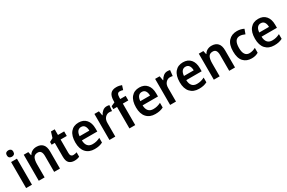

<svg xmlns="http://www.w3.org/2000/svg" viewBox="146 -2112 5192 3468"><g transform="rotate(-30 2742.5 -377.5)"><path d="M133 -752Q162 -752 181 -736.5Q200 -721 200 -685Q200 -650 181 -634Q162 -618 133 -618Q103 -618 84 -634Q65 -650 65 -685Q65 -721 84 -736.5Q103 -752 133 -752ZM193 -543V0H71V-543Z M603 -553Q686 -553 731.5 -505Q777 -457 777 -357V0H656V-329Q656 -390 635.5 -420.5Q615 -451 570 -451Q506 -451 481.5 -405Q457 -359 457 -266V0H335V-543H430L446 -470H452Q475 -511 514.5 -532Q554 -553 603 -553Z M1111 -90Q1130 -90 1149 -94Q1168 -98 1184 -104V-12Q1163 -2 1136.5 4Q1110 10 1077 10Q1010 10 969 -27.5Q928 -65 928 -161V-448H862V-505L935 -544L971 -661H1049V-543H1178V-448H1049V-167Q1049 -90 1111 -90Z M1480 -552Q1582 -552 1638.5 -486.5Q1695 -421 1695 -307V-242H1374Q1376 -166 1410.5 -126Q1445 -86 1511 -86Q1555 -86 1592 -95.5Q1629 -105 1669 -125V-27Q1632 -8 1592 1Q1552 10 1498 10Q1383 10 1317.5 -62Q1252 -134 1252 -268Q1252 -406 1313 -479Q1374 -552 1480 -552ZM1481 -460Q1436 -460 1408.5 -427Q1381 -394 1376 -328H1579Q1579 -386 1555 -423Q1531 -460 1481 -460Z M2067 -553Q2097 -553 2123 -546L2110 -428Q2099 -431 2085.5 -433Q2072 -435 2055 -435Q2006 -435 1968 -395Q1930 -355 1931 -280V0H1809V-543H1903L1920 -450H1926Q1947 -492 1983.5 -522.5Q2020 -553 2067 -553Z M2461 -448H2347V0H2226V-448H2148V-508L2227 -544V-566Q2227 -669 2266.5 -717Q2306 -765 2390 -765Q2422 -765 2449 -759.5Q2476 -754 2502 -744L2474 -656Q2459 -661 2442.5 -664.5Q2426 -668 2408 -668Q2376 -668 2362 -645.5Q2348 -623 2347 -571V-543H2461Z M2746 -552Q2848 -552 2904.5 -486.5Q2961 -421 2961 -307V-242H2640Q2642 -166 2676.5 -126Q2711 -86 2777 -86Q2821 -86 2858 -95.5Q2895 -105 2935 -125V-27Q2898 -8 2858 1Q2818 10 2764 10Q2649 10 2583.5 -62Q2518 -134 2518 -268Q2518 -406 2579 -479Q2640 -552 2746 -552ZM2747 -460Q2702 -460 2674.5 -427Q2647 -394 2642 -328H2845Q2845 -386 2821 -423Q2797 -460 2747 -460Z M3333 -553Q3363 -553 3389 -546L3376 -428Q3365 -431 3351.5 -433Q3338 -435 3321 -435Q3272 -435 3234 -395Q3196 -355 3197 -280V0H3075V-543H3169L3186 -450H3192Q3213 -492 3249.5 -522.5Q3286 -553 3333 -553Z M3657 -552Q3759 -552 3815.5 -486.5Q3872 -421 3872 -307V-242H3551Q3553 -166 3587.5 -126Q3622 -86 3688 -86Q3732 -86 3769 -95.5Q3806 -105 3846 -125V-27Q3809 -8 3769 1Q3729 10 3675 10Q3560 10 3494.5 -62Q3429 -134 3429 -268Q3429 -406 3490 -479Q3551 -552 3657 -552ZM3658 -460Q3613 -460 3585.5 -427Q3558 -394 3553 -328H3756Q3756 -386 3732 -423Q3708 -460 3658 -460Z M4254 -553Q4337 -553 4382.5 -505Q4428 -457 4428 -357V0H4307V-329Q4307 -390 4286.5 -420.5Q4266 -451 4221 -451Q4157 -451 4132.5 -405Q4108 -359 4108 -266V0H3986V-543H4081L4097 -470H4103Q4126 -511 4165.5 -532Q4205 -553 4254 -553Z M4776 10Q4668 10 4605 -57.5Q4542 -125 4542 -268Q4542 -410 4607.5 -481.5Q4673 -553 4783 -553Q4825 -553 4861.5 -544Q4898 -535 4926 -520L4891 -424Q4865 -436 4838 -443.5Q4811 -451 4785 -451Q4666 -451 4666 -269Q4666 -180 4696.5 -136Q4727 -92 4784 -92Q4820 -92 4853 -102Q4886 -112 4915 -128V-26Q4887 -9 4853 0.5Q4819 10 4776 10Z M5227 -552Q5329 -552 5385.5 -486.5Q5442 -421 5442 -307V-242H5121Q5123 -166 5157.5 -126Q5192 -86 5258 -86Q5302 -86 5339 -95.5Q5376 -105 5416 -125V-27Q5379 -8 5339 1Q5299 10 5245 10Q5130 10 5064.5 -62Q4999 -134 4999 -268Q4999 -406 5060 -479Q5121 -552 5227 -552ZM5228 -460Q5183 -460 5155.5 -427Q5128 -394 5123 -328H5326Q5326 -386 5302 -423Q5278 -460 5228 -460Z"/></g></svg>

Font: Noto Sans Georgian SemiCondensed SemiBold
Style: Regular
Weight: 600
Width: 4
Designer: Monotype Design Team, Akaki Razmadze
Foundry: Google LLC
Version: Version 2.005; ttfautohint (v1.8.4.7-5d5b)